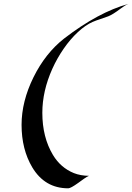

<svg xmlns="http://www.w3.org/2000/svg" viewBox="-20 -852 704 1021"><path d="M663.6 -831.5Q645.5 -824.7 622.6 -807.1Q579.6 -774.4 555.2 -765.1Q530.8 -755.9 510.7 -749.5Q490.7 -743.2 472.7 -735.4Q435.1 -719.2 394.3 -681.4Q353.5 -643.6 318.6 -593Q283.7 -542.5 258.3 -486.3Q205.1 -367.7 205.1 -252Q205.1 -122.1 261.7 -27.8Q302.7 40 372.6 68.4Q408.2 82.5 453.1 83Q441.9 87.4 426.8 98.4Q411.6 109.4 396 120.6Q356 149.4 342.8 149.4Q218.3 149.4 151.4 37.6Q94.7 -58.1 94.7 -188Q94.7 -312.5 158.2 -441.4Q221.7 -569.3 320.8 -647Q503.4 -787.6 663.6 -831.5Z"/></svg>

Font: Fondamento
Style: Italic
Weight: 400
Italic angle: -12°
Version: Version 1.000